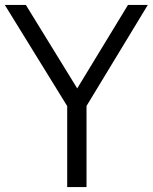

<svg xmlns="http://www.w3.org/2000/svg" viewBox="-36 -760 621 780"><path d="M237 0V-363L254 -301.5L-16.5 -740H69L290.5 -380H265L484 -740H564.5L298.5 -301.5L315.5 -362V0Z"/></svg>

Font: Encode Sans SemiCondensed
Style: Regular
Weight: 400
Width: 4
Designer: Multiple Designers
Foundry: Impallari Type
Version: Version 3.002